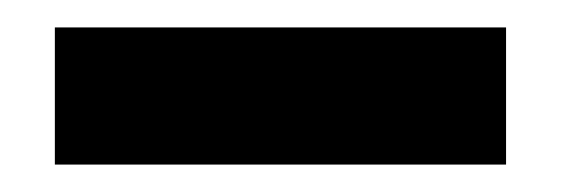

<svg xmlns="http://www.w3.org/2000/svg" viewBox="-20 -505 409 140"><path d="M20 -385V-485H349V-385Z"/></svg>

Font: Engraving CC
Style: Bold
Weight: 700
Designer: indestructible type*
Foundry: Cowboy Collective
Version: Version 1.000